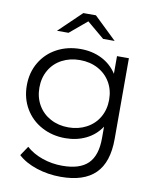

<svg xmlns="http://www.w3.org/2000/svg" viewBox="-99 -808 884 1082"><g transform="rotate(10 343.0 -266.5)"><path d="M586 -526V-64Q586 70 520.5 134.5Q455 199 323 199Q250 199 184.5 177.5Q119 156 78 118L114 64Q152 98 206.5 117Q261 136 321 136Q421 136 468 89.5Q515 43 515 -55V-122Q482 -72 428.5 -46Q375 -20 310 -20Q236 -20 175.5 -52.5Q115 -85 80.5 -143.5Q46 -202 46 -276Q46 -350 80.5 -408Q115 -466 175 -498Q235 -530 310 -530Q377 -530 431 -503Q485 -476 518 -425V-526ZM317 -468Q260 -468 214.5 -444Q169 -420 143.5 -376Q118 -332 118 -276Q118 -220 143.5 -176Q169 -132 214.5 -107.5Q260 -83 317 -83Q374 -83 420 -107.5Q466 -132 491.5 -176Q517 -220 517 -276Q517 -332 491.5 -375.5Q466 -419 420.5 -443.5Q375 -468 317 -468ZM424 -608 325 -691 226 -608H160L289 -732H361L490 -608Z"/></g></svg>

Font: APTA Sans Regular
Style: Regular
Weight: 400
Version: Version 7.200